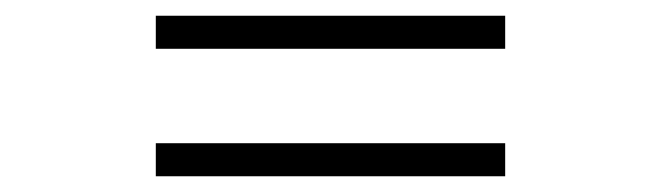

<svg xmlns="http://www.w3.org/2000/svg" viewBox="-20 -502 840 244"><path d="M622 -482H178V-440H622ZM622 -320H178V-278H622Z"/></svg>

Font: Glow Sans TC Compressed
Style: Bold
Weight: 700
Width: 2
Designer: Ryoko NISHIZUKA (kana, bopomofo & ideographs); Paul D. Hunt (Latin, Greek & Cyrillic); Sandoll Communications, Soo-young
Version: Version 0.93